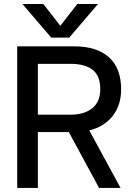

<svg xmlns="http://www.w3.org/2000/svg" viewBox="-20 -928 663 948"><path d="M232.9 -742.2 90.8 -908.2H193.8L277.8 -800.8L361.8 -908.2H463.9L321.8 -742.2ZM64.9 0V-699.2H346.2Q458.5 -699.2 518.3 -645Q578.1 -590.8 578.1 -486.8Q578.1 -409.7 536.9 -356.2Q495.6 -302.7 420.9 -284.2L575.2 0H469.2L319.8 -275.9H167V0ZM167 -361.8H329.1Q396 -361.8 435.5 -393.6Q475.1 -425.3 475.1 -486.8Q475.1 -555.2 436.5 -584Q397.9 -612.8 329.1 -612.8H167Z"/></svg>

Font: Prompt
Style: Regular
Weight: 400
Designer: Katatrad Team
Foundry: CadsonDemak
Version: Version 1.000;PS 001.000;hotconv 1.0.88;makeotf.lib2.5.64775